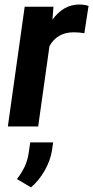

<svg xmlns="http://www.w3.org/2000/svg" viewBox="-20 -558 411 847"><path d="M14.6 0ZM330.1 -538.1Q340.3 -538.1 352.1 -536.4Q363.8 -534.7 370.6 -531.7L352.1 -411.6Q327.6 -415.5 304.7 -415.5Q267.1 -415.5 240.5 -399.4Q213.9 -383.3 198.2 -354.5L148.4 0H14.6L88.9 -528.3H215.8L211.4 -471.2Q234.4 -503.4 264.2 -520.8Q293.9 -538.1 330.1 -538.1ZM209.5 104Q203.1 148.4 177.7 193.4Q152.3 238.3 116.7 268.6L54.7 231.9Q74.2 207 88.1 178.7Q102.1 150.4 107.4 110.8L113.3 70.3H214.4Z"/></svg>

Font: Robert Sans ExtraBold
Style: Italic
Weight: 800
Italic angle: -8°
Designer: Christian Robertson (extended by Adam Twardoch)
Foundry: Google
Version: Version 12.135;April 2, 2019;FontCreator 11.5.0.2425 64-bit;